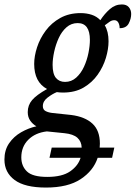

<svg xmlns="http://www.w3.org/2000/svg" viewBox="-57 -605 611 865"><path d="M150 240Q55 240 9 206Q-37 172 -37 114Q-37 71 -16 40.5Q5 10 38 -9Q71 -28 107 -36Q91 -45 79.5 -61Q68 -77 68 -100Q68 -131 87.5 -154Q107 -177 155 -204Q97 -235 97 -317Q97 -352 110 -392Q123 -432 149 -467Q175 -502 214.5 -524Q254 -546 306 -546Q333 -546 356 -538.5Q379 -531 395 -514Q414 -543 438 -564Q462 -585 492 -585Q513 -585 523.5 -572.5Q534 -560 534 -542Q534 -521 523 -499.5Q512 -478 482 -478Q482 -493 476 -503.5Q470 -514 458 -514Q446 -514 435.5 -506Q425 -498 415 -491Q432 -463 432 -419Q432 -384 420 -344Q408 -304 383 -268.5Q358 -233 319.5 -210.5Q281 -188 227 -188Q212 -188 199 -190Q179 -182 157.5 -165.5Q136 -149 136 -127Q136 -111 148.5 -104.5Q161 -98 179 -96L264 -87Q326 -79 359.5 -48Q393 -17 393 42Q393 51 392 60H458L448 106H383Q364 164 306.5 202Q249 240 150 240ZM236 -236Q265 -236 286.5 -255.5Q308 -275 321.5 -304.5Q335 -334 341.5 -366.5Q348 -399 348 -425Q348 -501 293 -501Q264 -501 242.5 -482Q221 -463 207.5 -433.5Q194 -404 187 -371.5Q180 -339 180 -313Q180 -272 195 -254Q210 -236 236 -236ZM166 106 176 60H311Q310 32 291.5 15.5Q273 -1 233 -5L154 -13Q102 -7 70.5 24.5Q39 56 39 104Q39 143 64.5 167.5Q90 192 156 192Q223 192 259 167Q295 142 306 106Z"/></svg>

Font: Noto Serif Condensed
Style: Italic
Weight: 400
Width: 3
Italic angle: -12°
Designer: Monotype Design Team
Foundry: Monotype Imaging Inc.
Version: Version 2.014; ttfautohint (v1.8.4.7-5d5b)